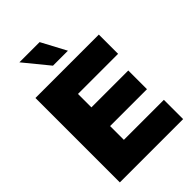

<svg xmlns="http://www.w3.org/2000/svg" viewBox="-273 -1060 1170 1170"><g transform="rotate(-45 312.0 -475.0)"><path d="M42.5 0V-727.5H588.9V-561.5H243.2V-445.8H561V-284.7H243.2V-166H587.9V0ZM257.3 -791 127 -950.2H301.3L386.2 -791Z"/></g></svg>

Font: Inter 24pt Black
Style: Regular
Weight: 900
Designer: Rasmus Andersson
Foundry: rsms
Version: Version 4.001;git-66647c0bb